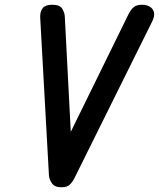

<svg xmlns="http://www.w3.org/2000/svg" viewBox="-20 -792 672 812"><path d="M239 0Q211 0 199.5 -17Q188 -34 187 -50L150 -718Q149 -743 160.5 -757.5Q172 -772 200 -772Q233 -772 243 -755.5Q253 -739 254 -723L285 -125L232 -138L523 -731Q534 -753 546.5 -762.5Q559 -772 582 -772Q599 -772 613 -764Q627 -756 631 -740.5Q635 -725 624 -702L296 -41Q287 -23 275.5 -11.5Q264 0 239 0Z"/></svg>

Font: Edu TAS Beginner SemiBold
Style: Regular
Weight: 600
Version: Version 1.003